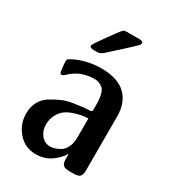

<svg xmlns="http://www.w3.org/2000/svg" viewBox="-173 -785 797 889"><g transform="rotate(30 226.0 -341.0)"><path d="M25.9 -131.8Q25.9 -167 40.5 -194.6Q55.2 -222.2 82 -238.5Q108.9 -254.9 134 -265.9Q159.2 -276.9 193.1 -282Q227.1 -287.1 241.9 -288.6Q256.8 -290 275.9 -291Q283.7 -292 285.4 -294.4Q287.1 -296.9 287.1 -310.1V-330.1Q287.1 -364.3 280.5 -386.2Q273.9 -408.2 261 -416Q248 -423.8 240 -426Q231.9 -428.2 220.2 -428.2Q146 -428.2 95.2 -377.9Q84 -368.2 79.1 -368.2Q72.3 -368.2 70.1 -373.5Q67.9 -378.9 65.9 -397Q63 -420.9 63 -433.1Q63 -440.9 66.9 -444.6Q70.8 -448.2 86.9 -456.1Q150.9 -486.8 224.1 -486.8Q312 -486.8 355 -445.3Q397.9 -403.8 397.9 -331.1V-43.9Q397.9 -18.1 388.9 -9Q379.9 0 354 0H334Q307.1 0 298.6 -9.5Q290 -19 290 -43.9V-68.8Q273.9 -40 239.5 -15.1Q205.1 9.8 157.2 9.8Q100.1 9.8 63 -33Q25.9 -75.7 25.9 -131.8ZM128.4 -554.2Q128.4 -561 176.3 -627Q192.4 -647.9 201.2 -661.1Q217.3 -683.1 222.7 -687.5Q228 -691.9 240.2 -691.9H309.1Q328.1 -691.9 328.1 -680.2Q328.1 -675.3 321.8 -668.2Q315.4 -661.1 280.3 -628.9Q235.4 -587.9 199.2 -555.2Q184.1 -542 167.5 -542H151.4Q128.4 -542 128.4 -554.2ZM130.9 -133.8Q130.9 -100.6 149.9 -77.4Q168.9 -54.2 198.2 -54.2Q208 -54.2 220 -57.6Q231.9 -61 248.5 -70.1Q265.1 -79.1 276.1 -101.1Q287.1 -123 287.1 -154.8V-255.9Q269 -254.9 252 -252Q234.9 -249 211.4 -241Q188 -232.9 171.4 -220.5Q154.8 -208 142.8 -185.3Q130.9 -162.6 130.9 -133.8Z"/></g></svg>

Font: CMU Sans Serif Demi Condensed
Style: DemiCondensed
Weight: 600
Width: 3
Version: Version 0.7.0